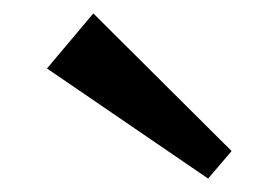

<svg xmlns="http://www.w3.org/2000/svg" viewBox="-20 -794 415 286"><path d="M290 -528 50 -692 119 -774 325 -569Z"/></svg>

Font: Zen Kaku Gothic New
Style: Bold
Weight: 700
Designer: Yoshimichi Ohira
Foundry: Positype
Version: Version 1.002